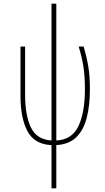

<svg xmlns="http://www.w3.org/2000/svg" viewBox="-20 -780 570 1040"><path d="M259 6Q167 2 129 -69Q91 -140 91 -261V-528H116V-266Q116 -155 147.5 -89.5Q179 -24 259 -19V-760H285V-19Q370 -23 405 -97Q440 -171 440 -298Q440 -368 431.5 -421Q423 -474 406 -528H433Q449 -474 458 -421.5Q467 -369 467 -297Q467 -208 449.5 -141Q432 -74 392.5 -36Q353 2 285 6V240H259Z"/></svg>

Font: Noto Sans Mono Condensed Thin
Style: Regular
Weight: 100
Width: 3
Designer: Monotype Design Team
Foundry: Monotype Imaging Inc.
Version: Version 2.014; ttfautohint (v1.8.4.7-5d5b)